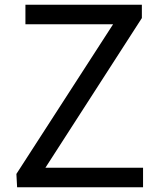

<svg xmlns="http://www.w3.org/2000/svg" viewBox="-20 -763 673 808"><path d="M52 25H582V-57H171L577 -687V-743H87V-661H456L49 -31Z"/></svg>

Font: GenEiGothic-pro-Regular
Style: Regular
Weight: 400
Designer: Ryoko NISHIZUKA (kana & ideographs); Paul D. Hunt (Latin, Greek & Cyrillic); Wenlong ZHANG (bopomofo); Sandoll Communica
Foundry: Adobe Systems Incorporated; o_tamon
Version: Version 1.000.140830